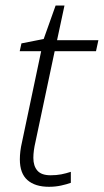

<svg xmlns="http://www.w3.org/2000/svg" viewBox="-20 -679 383 708"><path d="M160.6 9.8Q109.4 9.8 81.3 -14.9Q53.2 -39.6 53.2 -91.3Q53.2 -121.1 61 -154.3L131.8 -490.2H52.7L59.1 -519L141.1 -535.2L185.1 -658.7H217.8L190.4 -530.8H342.8L334 -490.2H181.6L110.8 -155.8Q103 -122.6 103 -96.7Q103 -66.9 117.9 -49.8Q132.8 -32.7 166.5 -32.7Q188 -32.7 205.8 -36.1Q223.6 -39.6 241.2 -45.4V-4.9Q226.6 0.5 205.6 5.1Q184.6 9.8 160.6 9.8Z"/></svg>

Font: Open Sans Light
Style: Italic
Weight: 300
Italic angle: -12°
Designer: Monotype Design Team
Foundry: Monotype Imaging Inc.
Version: Version 3.003; ttfautohint (v1.8.4)